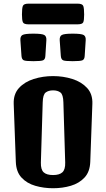

<svg xmlns="http://www.w3.org/2000/svg" viewBox="-20 -999 566 1025"><path d="M263.7 5.9Q213.4 5.9 168.5 -7.1Q123.5 -20 95 -50.8Q66.4 -81.5 64.5 -134.8L53.2 -444.3Q51.3 -496.6 81.3 -529.3Q111.3 -562 160.2 -577.4Q209 -592.8 263.2 -592.8Q317.4 -592.8 366.2 -577.4Q415 -562 445.1 -529.3Q475.1 -496.6 473.1 -444.3L461.9 -135.3Q460 -82 431.4 -51.3Q402.8 -20.5 358.4 -7.3Q314 5.9 263.7 5.9ZM263.2 -64.5Q297.4 -64.5 313.2 -79.3Q329.1 -94.2 328.1 -131.3L318.4 -452.6Q317.4 -494.1 302.5 -505.4Q287.6 -516.6 263.2 -516.6Q239.3 -516.6 224.1 -505.4Q209 -494.1 208 -452.6L198.2 -130.9Q197.3 -93.8 213.1 -79.1Q229 -64.5 263.2 -64.5ZM368.2 -672.4Q327.1 -672.4 316.7 -677.2Q306.2 -682.1 304.7 -700.2L298.8 -783.7Q297.4 -804.7 309.6 -812Q321.8 -819.3 368.2 -819.3Q414.6 -819.3 426.8 -812Q439 -804.7 437.5 -783.7L432.1 -700.2Q431.2 -682.1 420.2 -677.2Q409.2 -672.4 368.2 -672.4ZM158.2 -672.4Q117.2 -672.4 106.7 -677.2Q96.2 -682.1 94.7 -700.2L88.9 -783.7Q87.4 -804.7 99.6 -812Q111.8 -819.3 158.2 -819.3Q204.6 -819.3 216.8 -812Q229 -804.7 227.5 -783.7L222.2 -700.2Q221.2 -682.1 210.2 -677.2Q199.2 -672.4 158.2 -672.4ZM132.3 -869.1Q106.9 -869.1 102.1 -880.6Q97.2 -892.1 97.2 -921.9Q97.2 -955.1 102.1 -967.3Q106.9 -979.5 132.3 -979.5H394Q419.9 -979.5 424.6 -967Q429.2 -954.6 429.2 -921.4Q429.2 -891.6 424.6 -880.4Q419.9 -869.1 394 -869.1Z"/></svg>

Font: Denk One
Style: Regular
Weight: 400
Designer: Irina Smirnova, Eben Sorkin
Foundry: Sorkin Type Co.f
Version: Version 1.004; ttfautohint (v1.8.4.7-5d5b);gftools[0.9.23]